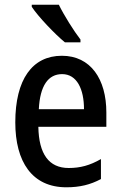

<svg xmlns="http://www.w3.org/2000/svg" viewBox="-20 -786 513 816"><path d="M230 -766H115V-757C141 -717 214 -640 256 -606H322V-618C294 -654 252 -721 230 -766ZM243 -549C117 -549 45 -448 45 -266C45 -99 116 10 262 10C319 10 364 -1 409 -25V-110C362 -83 321 -72 272 -72C188 -72 145 -131 143 -247H432V-308C432 -450 365 -549 243 -549ZM244 -471C307 -471 337 -407 337 -322H145C150 -422 185 -471 244 -471Z"/></svg>

Font: Noto Sans Lao Looped Condensed Medium
Style: Regular
Weight: 500
Width: 3
Designer: Mark Frömberg, Ben Mitchell
Foundry: The Fontpad Ltd
Version: Version 1.002